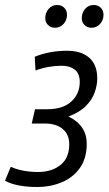

<svg xmlns="http://www.w3.org/2000/svg" viewBox="-44 -738 437 768"><path d="M103 10Q66 10 33 4Q0 -2 -24 -15L-1 -71Q20 -61 48.5 -55.5Q77 -50 108 -50Q163 -50 198 -78Q233 -106 233 -161Q233 -200 207 -222Q181 -244 134 -244H83L96 -301H144Q208 -301 241.5 -332Q275 -363 275 -410Q275 -444 255 -459.5Q235 -475 204 -475Q149 -475 98 -456L95 -511Q154 -535 224 -535Q281 -535 313 -507Q345 -479 345 -424Q345 -398 335 -369Q325 -340 300 -314.5Q275 -289 230 -272Q303 -236 303 -163Q303 -106 276.5 -67.5Q250 -29 204.5 -9.5Q159 10 103 10ZM322 -627Q305 -627 294 -638Q283 -649 283 -665Q283 -687 296.5 -702.5Q310 -718 331 -718Q348 -718 359 -707Q370 -696 370 -679Q370 -657 356 -642Q342 -627 322 -627ZM176 -627Q159 -627 148 -638Q137 -649 137 -665Q137 -687 150.5 -702.5Q164 -718 185 -718Q202 -718 213 -707Q224 -696 224 -679Q224 -657 210 -642Q196 -627 176 -627Z"/></svg>

Font: Ubuntu Sans Condensed
Style: Italic
Weight: 400
Width: 3
Italic angle: -13.5°
Designer: Dalton Maag Ltd
Foundry: Dalton Maag Ltd
Version: Version 1.006; ttfautohint (v1.8.4.7-5d5b)